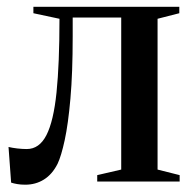

<svg xmlns="http://www.w3.org/2000/svg" viewBox="-20 -522 549 552"><path d="M52.5 9Q39.5 9 29.5 7.2Q19.5 5.5 12 3L4.5 -99.5Q14.5 -97 29.5 -95.2Q44.5 -93.5 57 -93.5Q93 -93.5 113.5 -133.5Q134 -173.5 142.5 -256.2Q151 -339 151 -468L76 -484V-502.5H495.5V-484L433 -468V-34.5L496.5 -18.5V0H259.5V-18.5L328.5 -34.5V-471.5H189V-417Q189 -312.5 182.5 -238.8Q176 -165 166 -119Q156 -73 145.5 -51Q130 -20.5 106.2 -5.8Q82.5 9 52.5 9Z"/></svg>

Font: Merriweather 144pt Medium
Style: Regular
Weight: 500
Version: Version 2.100